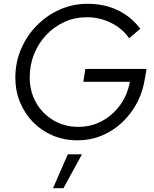

<svg xmlns="http://www.w3.org/2000/svg" viewBox="-20 -730 814 1014"><path d="M389 11Q319 11 259.5 -14Q200 -39 155.5 -84Q111 -129 86 -189.5Q61 -250 61 -320Q61 -400 91 -470.5Q121 -541 174 -595Q227 -649 296 -679.5Q365 -710 443 -710Q530 -710 601 -676.5Q672 -643 721 -578L662 -528Q626 -580 566 -609.5Q506 -639 438 -639Q376 -639 321.5 -614.5Q267 -590 225.5 -546.5Q184 -503 160.5 -445.5Q137 -388 137 -322Q137 -247 170.5 -188Q204 -129 262.5 -94.5Q321 -60 394 -60Q461 -60 518 -90.5Q575 -121 614 -174.5Q653 -228 666 -298H420L431 -366H754L745 -314Q730 -220 679 -146.5Q628 -73 553 -31Q478 11 389 11ZM260 264 338 85H413L315 264Z"/></svg>

Font: Red Hat Display
Style: Italic
Weight: 300
Italic angle: -12°
Designer: Pentagram, MCKL
Foundry: Pentagram, MCKL
Version: Version 1.023